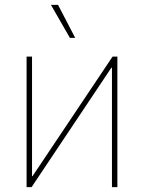

<svg xmlns="http://www.w3.org/2000/svg" viewBox="-20 -773 595 793"><path d="M464.8 0H442.4V-493.2H439.9L110.4 0H89.8V-539.1H112.3V-45.4H114.3L444.8 -539.1H464.8ZM268.6 -616.7 190.4 -752.9H219.7L290.5 -616.7Z"/></svg>

Font: Inter 18pt Thin
Style: Regular
Weight: 250
Designer: Rasmus Andersson
Foundry: rsms
Version: Version 4.001;git-66647c0bb